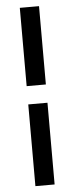

<svg xmlns="http://www.w3.org/2000/svg" viewBox="-58 -742 356 904"><g transform="rotate(-5 120.0 -289.5)"><path d="M71.8 131.8V-254.4H162.6V131.8ZM162.6 -340.8H71.8V-710.9H162.6Z"/></g></svg>

Font: Vazir FD-UI
Style: Regular-FD-UI
Weight: 400
Designer: Saber Rastikerdar
Foundry: Saber Rastikerdar
Version: Version 30.1.0